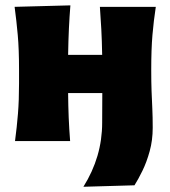

<svg xmlns="http://www.w3.org/2000/svg" viewBox="-20 -526 635 716"><path d="M36 0Q43 -52.5 47 -102.2Q51 -152 51 -214.5V-264.5Q51 -343 46.2 -395.5Q41.5 -448 34.5 -500.5L242.5 -506Q239 -462.5 237 -419.8Q235 -377 234 -321.5H361Q360 -375.5 357.8 -416.8Q355.5 -458 352.5 -500.5H561Q553 -448 548.5 -395.5Q544 -343 544 -264.5Q544 -219.5 545.2 -186.5Q546.5 -153.5 548 -121.8Q549.5 -90 549.5 -49.5Q549.5 -3 538.2 37.8Q527 78.5 511.2 110.8Q495.5 143 481.5 165L291 170.5Q361 59 361 -68.5L361.5 -179H234Q234.5 -129.5 236.2 -87.2Q238 -45 241.5 0Z"/></svg>

Font: Commissioner Flair ExtraBold
Style: Regular
Weight: 800
Designer: Kostas Bartsokas
Foundry: Kostas Bartsokas
Version: Version 1.000; ttfautohint (v1.8.3)